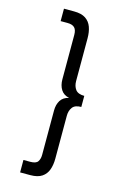

<svg xmlns="http://www.w3.org/2000/svg" viewBox="-134 -747 656 1015"><g transform="rotate(15 194.0 -240.0)"><path d="M84.5 208V140H122Q153 140 163 125.5Q173 111 173 88V-154.5Q173 -187 187.2 -209.8Q201.5 -232.5 232.5 -239.5Q202 -246 187.5 -269Q173 -292 173 -325.5V-568Q173 -595.5 160.8 -607.8Q148.5 -620 122 -620H84.5V-688H140Q180.5 -688 203.5 -672.5Q226.5 -657 236 -630.2Q245.5 -603.5 245.5 -569.5V-335Q245.5 -307.5 259.2 -289Q273 -270.5 307.5 -270.5V-210Q273 -210 259.2 -191.2Q245.5 -172.5 245.5 -145V89.5Q245.5 123.5 236 150.2Q226.5 177 203.5 192.5Q180.5 208 140 208Z"/></g></svg>

Font: League Spartan Thin
Style: Regular
Weight: 400
Version: Version 2.002